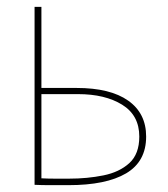

<svg xmlns="http://www.w3.org/2000/svg" viewBox="-20 -540 492 561"><path d="M180 1Q149 1 125 1Q101 1 81 0V-520H101V-283H204Q302 -283 354.5 -246Q407 -209 407 -141Q407 -68 348.5 -33.5Q290 1 180 1ZM182 -18Q235 -18 282 -27.5Q329 -37 358 -63.5Q387 -90 387 -141Q387 -203 337 -234Q287 -265 208 -265H101V-19Q119 -18 139.5 -18Q160 -18 182 -18Z"/></svg>

Font: Murecho Thin
Style: Regular
Weight: 100
Designer: Neil Summerour
Foundry: Positype
Version: Version 1.010